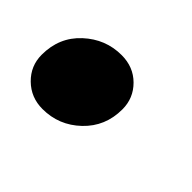

<svg xmlns="http://www.w3.org/2000/svg" viewBox="-66 -260 365 365"><g transform="rotate(45 116.5 -77.5)"><path d="M-12 -60Q-12 -107 20.5 -137Q53 -167 96 -167Q128 -167 149 -146Q170 -125 170 -95Q170 -49 138 -18.5Q106 12 62 12Q31 12 9.5 -9Q-12 -30 -12 -60Z"/></g></svg>

Font: Radio Canada Condensed
Style: Bold Italic
Weight: 700
Width: 3
Italic angle: -12°
Designer: Charles Daoud, Etienne Aubert Bonn, Alexandre Saumier Demers, Jacques Le Bailly
Foundry: Radio-Canada
Version: Version 2.104; ttfautohint (v1.8.4.7-5d5b);gftools[0.9.28.de